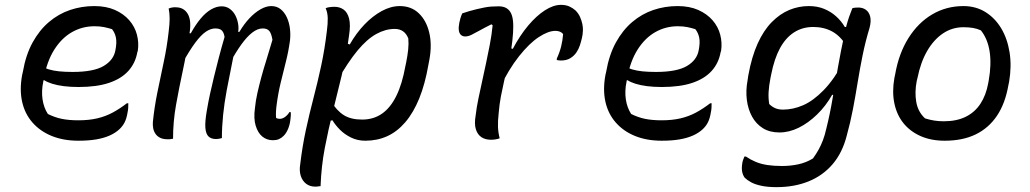

<svg xmlns="http://www.w3.org/2000/svg" viewBox="-20 -568 4240 790"><path d="M368 -543Q417 -543 453 -527Q489 -511 512 -484.5Q535 -458 543.5 -425Q552 -392 547 -359L545 -353Q537 -308 508 -276Q479 -244 428.5 -227Q378 -210 303 -210Q270 -210 242.5 -213.5Q215 -217 194.5 -223.5Q174 -230 162 -238L133 -234L147 -296Q163 -288 181 -282.5Q199 -277 223 -274.5Q247 -272 279 -272Q365 -272 406.5 -296.5Q448 -321 455 -362Q461 -393 457 -413Q453 -433 441 -448Q425 -453 408 -456.5Q391 -460 369 -460Q319 -460 276.5 -436Q234 -412 203.5 -364Q173 -316 160 -244L158 -232Q150 -194 155 -159.5Q160 -125 177 -99Q205 -85 234 -79Q263 -73 302 -73Q346 -73 380 -81Q414 -89 443 -104.5Q472 -120 502 -143H508Q508 -133 507.5 -124Q507 -115 505 -106Q501 -81 493 -65Q485 -49 471 -36Q455 -21 431.5 -10.5Q408 0 376.5 5.5Q345 11 303 11Q241 11 193 -8.5Q145 -28 113.5 -64Q82 -100 71 -149.5Q60 -199 71 -259L74 -272Q86 -342 114 -393Q142 -444 181.5 -477.5Q221 -511 268.5 -527Q316 -543 368 -543Z M674 -533Q678 -535 681 -535.5Q684 -536 687.5 -537Q691 -538 695 -538Q699 -538 703 -538Q720 -538 732.5 -531Q745 -524 753 -510Q761 -496 762.5 -475Q764 -454 759 -426Q748 -351 732.5 -279Q717 -207 704.5 -137.5Q692 -68 692 3Q690 3 687 3.5Q684 4 681.5 4.5Q679 5 676 5Q673 5 670 5Q651 5 639 -1Q627 -7 620 -17Q613 -27 610.5 -39.5Q608 -52 609 -66Q615 -126 627.5 -187.5Q640 -249 653.5 -312Q667 -375 674 -438Q678 -470 678 -491.5Q678 -513 674 -533ZM892 -542Q911 -542 925.5 -531.5Q940 -521 948.5 -504.5Q957 -488 960 -468.5Q963 -449 959 -432Q947 -367 935 -309Q923 -251 913 -197.5Q903 -144 898 -95Q893 -46 893 0Q890 1 885.5 2Q881 3 877 3.5Q873 4 868 4Q849 4 838 -6.5Q827 -17 825 -42Q823 -67 831 -113Q837 -149 844.5 -183Q852 -217 860.5 -252Q869 -287 879.5 -327.5Q890 -368 904 -416Q902 -429 897.5 -436.5Q893 -444 885.5 -447.5Q878 -451 866 -451Q847 -451 827 -437.5Q807 -424 783.5 -392.5Q760 -361 730 -307L741 -431H765Q785 -467 806 -492Q827 -517 849 -529.5Q871 -542 892 -542ZM1096 -543Q1119 -543 1135 -530Q1151 -517 1160.5 -496Q1170 -475 1173 -450Q1176 -425 1173 -400Q1167 -356 1156 -313Q1145 -270 1134.5 -226Q1124 -182 1118 -135Q1116 -120 1115.5 -107Q1115 -94 1116 -83Q1119 -81 1123 -80Q1127 -79 1131 -79Q1142 -79 1153 -87Q1164 -95 1171 -107H1176Q1177 -100 1176.5 -92.5Q1176 -85 1175 -77Q1173 -56 1165.5 -38Q1158 -20 1147 -9Q1138 0 1127.5 4.5Q1117 9 1103 9Q1078 9 1059.5 -6Q1041 -21 1032 -51Q1023 -81 1029 -123Q1032 -154 1039 -185Q1046 -216 1055 -249.5Q1064 -283 1076 -321Q1088 -359 1101 -404Q1097 -429 1088.5 -440Q1080 -451 1061 -451Q1040 -451 1018 -434Q996 -417 973 -385Q950 -353 926 -309L941 -437H965Q984 -469 1006 -492.5Q1028 -516 1051.5 -529.5Q1075 -543 1096 -543Z M1320 -534Q1326 -537 1332 -538Q1338 -539 1344 -539.5Q1350 -540 1356 -540Q1378 -540 1394 -528.5Q1410 -517 1416.5 -491Q1423 -465 1416 -421Q1405 -337 1386.5 -260Q1368 -183 1349.5 -109Q1331 -35 1316.5 40.5Q1302 116 1299 198Q1296 198 1292.5 198.5Q1289 199 1285.5 199.5Q1282 200 1278 200Q1255 200 1239.5 188Q1224 176 1217.5 155.5Q1211 135 1215 110Q1224 34 1238.5 -33Q1253 -100 1270 -165Q1287 -230 1301.5 -297.5Q1316 -365 1325 -441Q1329 -471 1328.5 -493.5Q1328 -516 1320 -534ZM1625 -543Q1672 -543 1703 -513.5Q1734 -484 1746 -434.5Q1758 -385 1747 -324L1743 -303Q1729 -222 1705 -163Q1681 -104 1647.5 -65Q1614 -26 1573 -7.5Q1532 11 1483 11Q1451 11 1424.5 -2Q1398 -15 1379 -34Q1360 -53 1348 -73L1317 -68L1342 -151Q1366 -112 1395 -94Q1424 -76 1470 -76Q1517 -76 1552 -100.5Q1587 -125 1611 -174Q1635 -223 1648 -296L1651 -310Q1657 -340 1659.5 -364Q1662 -388 1660 -410Q1652 -430 1638 -439.5Q1624 -449 1604 -449Q1566 -449 1528 -428Q1490 -407 1451 -360Q1412 -313 1367 -234L1400 -392L1419 -385Q1446 -432 1479.5 -467Q1513 -502 1550.5 -522.5Q1588 -543 1625 -543Z M1882 -513Q1897 -518 1912 -522.5Q1927 -527 1942.5 -530.5Q1958 -534 1972.5 -537Q1987 -540 2002 -541Q2017 -542 2032 -542Q2049 -542 2061 -536Q2073 -530 2080.5 -517.5Q2088 -505 2090.5 -484Q2093 -463 2091 -432.5Q2089 -402 2083 -362Q2076 -327 2068.5 -295.5Q2061 -264 2054 -233.5Q2047 -203 2041 -171.5Q2035 -140 2032 -104Q2028 -69 2029 -45.5Q2030 -22 2036 1Q2028 4 2019 5.5Q2010 7 2000 7Q1977 7 1961 -3.5Q1945 -14 1938 -36Q1931 -58 1937 -92Q1941 -127 1948.5 -162.5Q1956 -198 1964 -234.5Q1972 -271 1980 -308.5Q1988 -346 1995.5 -385Q2003 -424 2007 -464L2002 -468Q1972 -453 1952.5 -442Q1933 -431 1919.5 -424.5Q1906 -418 1894 -418Q1884 -418 1877 -424Q1870 -430 1868 -442.5Q1866 -455 1870 -475Q1872 -484 1874.5 -493Q1877 -502 1882 -513ZM2288 -548Q2308 -548 2322.5 -541.5Q2337 -535 2348 -525Q2360 -513 2366.5 -498.5Q2373 -484 2376 -469.5Q2379 -455 2378.5 -443.5Q2378 -432 2377 -425L2374 -410Q2371 -397 2366 -381.5Q2361 -366 2351.5 -352Q2342 -338 2326.5 -328.5Q2311 -319 2288 -319Q2284 -319 2279.5 -319.5Q2275 -320 2271 -321V-327Q2283 -353 2289 -377.5Q2295 -402 2297 -428Q2291 -435 2283 -438Q2275 -441 2265 -441Q2236 -441 2197 -415.5Q2158 -390 2115.5 -336.5Q2073 -283 2033 -200L2065 -374L2090 -367Q2119 -422 2153 -462.5Q2187 -503 2222 -525.5Q2257 -548 2288 -548Z M2768 -543Q2817 -543 2853 -527Q2889 -511 2912 -484.5Q2935 -458 2943.5 -425Q2952 -392 2947 -359L2945 -353Q2937 -308 2908 -276Q2879 -244 2828.5 -227Q2778 -210 2703 -210Q2670 -210 2642.5 -213.5Q2615 -217 2594.5 -223.5Q2574 -230 2562 -238L2533 -234L2547 -296Q2563 -288 2581 -282.5Q2599 -277 2623 -274.5Q2647 -272 2679 -272Q2765 -272 2806.5 -296.5Q2848 -321 2855 -362Q2861 -393 2857 -413Q2853 -433 2841 -448Q2825 -453 2808 -456.5Q2791 -460 2769 -460Q2719 -460 2676.5 -436Q2634 -412 2603.5 -364Q2573 -316 2560 -244L2558 -232Q2550 -194 2555 -159.5Q2560 -125 2577 -99Q2605 -85 2634 -79Q2663 -73 2702 -73Q2746 -73 2780 -81Q2814 -89 2843 -104.5Q2872 -120 2902 -143H2908Q2908 -133 2907.5 -124Q2907 -115 2905 -106Q2901 -81 2893 -65Q2885 -49 2871 -36Q2855 -21 2831.5 -10.5Q2808 0 2776.5 5.5Q2745 11 2703 11Q2641 11 2593 -8.5Q2545 -28 2513.5 -64Q2482 -100 2471 -149.5Q2460 -199 2471 -259L2474 -272Q2486 -342 2514 -393Q2542 -444 2581.5 -477.5Q2621 -511 2668.5 -527Q2716 -543 2768 -543Z M3308 -543Q3343 -543 3371 -531.5Q3399 -520 3420.5 -500.5Q3442 -481 3456 -457H3481L3462 -380Q3438 -420 3404 -438.5Q3370 -457 3326 -457Q3282 -457 3247.5 -435Q3213 -413 3189.5 -370Q3166 -327 3153 -261L3150 -246Q3144 -215 3142.5 -190Q3141 -165 3145 -140Q3156 -129 3169.5 -123Q3183 -117 3202 -117Q3243 -117 3284.5 -135Q3326 -153 3369 -197Q3412 -241 3455 -320L3431 -175L3404 -178Q3378 -132 3342 -97Q3306 -62 3266.5 -42.5Q3227 -23 3187 -23Q3147 -23 3119 -40.5Q3091 -58 3074.5 -88Q3058 -118 3053 -156.5Q3048 -195 3056 -238L3059 -258Q3073 -335 3097.5 -389Q3122 -443 3155.5 -477Q3189 -511 3227.5 -527Q3266 -543 3308 -543ZM3487 -534Q3493 -536 3499 -536.5Q3505 -537 3512 -537Q3530 -537 3543 -527.5Q3556 -518 3560.5 -499.5Q3565 -481 3558 -454Q3541 -398 3529.5 -341.5Q3518 -285 3509 -229.5Q3500 -174 3489.5 -119Q3479 -64 3464 -10Q3446 61 3405.5 108Q3365 155 3306.5 178.5Q3248 202 3175 202Q3139 202 3113 196.5Q3087 191 3070.5 182Q3054 173 3044 163Q3036 152 3033.5 137.5Q3031 123 3034 105Q3035 97 3037.5 90Q3040 83 3043 76H3049Q3068 89 3089.5 98Q3111 107 3137.5 111Q3164 115 3198 115Q3233 115 3265 108Q3297 101 3325 84Q3338 66 3348 48Q3358 30 3366 9Q3374 -12 3380 -39Q3395 -99 3405.5 -161.5Q3416 -224 3427.5 -289.5Q3439 -355 3454 -425Q3458 -445 3463 -463.5Q3468 -482 3474 -499.5Q3480 -517 3487 -534Z M3944 -543Q3995 -543 4034.5 -518.5Q4074 -494 4099.5 -451.5Q4125 -409 4134 -352.5Q4143 -296 4132 -231L4129 -217Q4116 -142 4082 -91.5Q4048 -41 3994.5 -15Q3941 11 3867 11Q3811 11 3768 -8Q3725 -27 3697.5 -61Q3670 -95 3660 -142.5Q3650 -190 3660 -247L3663 -261Q3678 -348 3718 -411.5Q3758 -475 3816 -509Q3874 -543 3944 -543ZM3944 -456Q3898 -456 3860 -430.5Q3822 -405 3795 -358.5Q3768 -312 3755 -247L3752 -235Q3743 -189 3750 -148.5Q3757 -108 3786 -81Q3805 -75 3823.5 -72Q3842 -69 3863 -69Q3916 -69 3953.5 -87.5Q3991 -106 4014 -141Q4037 -176 4046 -225L4048 -236Q4060 -303 4052 -355.5Q4044 -408 4016 -443Q4001 -450 3983.5 -453Q3966 -456 3944 -456Z"/></svg>

Font: Rec Mono Duotone
Style: Italic
Weight: 400
Italic angle: -10°
Monospace: yes
Version: Version 1.085; ttfautohint (v1.8.4.7-5d5b)